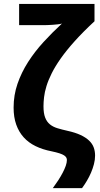

<svg xmlns="http://www.w3.org/2000/svg" viewBox="-20 -780 513 985"><path d="M467.8 18.1Q467.8 40 461.9 62.3Q456.1 84.5 446.8 106.2Q437.5 127.9 425.5 147.9Q413.6 168 400.9 185.1H251Q265.1 166 278.3 145.8Q291.5 125.5 301.5 106.4Q311.5 87.4 317.4 70.6Q323.2 53.7 323.2 41Q323.2 34.7 320.3 28.8Q317.4 22.9 309.1 17.3Q300.8 11.7 285.2 6.6Q269.5 1.5 244.1 -3.9Q198.7 -12.7 162.6 -30.3Q126.5 -47.9 101.6 -75.4Q76.7 -103 63.2 -140.9Q49.8 -178.7 49.8 -228Q49.8 -292 69.8 -350.1Q89.8 -408.2 124 -461.7Q158.2 -515.1 203.1 -564.2Q248 -613.3 297.9 -659.2Q290 -656.7 277.3 -655.3Q264.6 -653.8 251 -652.8Q237.3 -651.9 224.4 -651.4Q211.4 -650.9 203.1 -650.9H78.1V-759.8H464.8V-670.9Q405.8 -616.2 363.3 -568.8Q320.8 -521.5 291.7 -480.2Q262.7 -439 245.1 -403.6Q227.5 -368.2 218.3 -337.9Q209 -307.6 206.1 -282Q203.1 -256.3 203.1 -234.9Q203.1 -198.7 211.7 -176.8Q220.2 -154.8 236.3 -141.8Q252.4 -128.9 275.1 -122.1Q297.9 -115.2 326.2 -108.9Q366.2 -100.1 393.3 -87.4Q420.4 -74.7 437 -58.8Q453.6 -43 460.7 -23.7Q467.8 -4.4 467.8 18.1Z"/></svg>

Font: Droid Sans
Style: Bold
Weight: 700
Foundry: Ascender Corporation
Version: Version 1.00 build 112